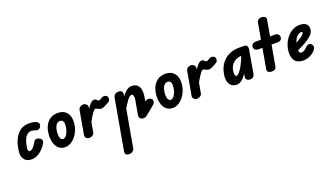

<svg xmlns="http://www.w3.org/2000/svg" viewBox="-83 -1347 4125 2374"><g transform="rotate(-20 1980.0 -159.5)"><path d="M145 5Q82 5 50 -34.5Q18 -74 26 -143Q36 -230 66.5 -293.5Q97 -357 145 -391Q193 -425 253 -425Q285 -425 309 -421.5Q333 -418 352 -410Q360 -407 370 -399Q380 -391 384.5 -377Q389 -363 379 -342Q369 -322 351 -314.5Q333 -307 312 -315Q296 -322 281.5 -325Q267 -328 253 -328Q223 -328 198.5 -305.5Q174 -283 158 -241Q142 -199 135 -140Q134 -121 139.5 -110Q145 -99 157 -99Q177 -99 202.5 -124.5Q228 -150 251 -195Q258 -209 278.5 -212.5Q299 -216 322 -204Q345 -193 348.5 -173.5Q352 -154 347 -144Q310 -75 255.5 -35Q201 5 145 5Z M584 5Q519 5 481.5 -45.5Q444 -96 444 -181Q444 -256 468 -311Q492 -366 535.5 -395.5Q579 -425 639 -425Q710 -425 750 -382Q790 -339 790 -264Q790 -211 773 -162.5Q756 -114 727.5 -76.5Q699 -39 662 -17Q625 5 584 5ZM595 -99Q617 -99 636 -122Q655 -145 667 -183Q679 -221 679 -265Q679 -292 666 -307Q653 -322 631 -322Q607 -322 589 -304.5Q571 -287 561 -255Q551 -223 551 -178Q551 -141 563 -120Q575 -99 595 -99Z M907 0Q884 0 866 -15Q848 -30 852 -57L907 -367Q912 -391 931.5 -403.5Q951 -416 970 -416Q993 -416 1011.5 -399Q1030 -382 1025 -353L971 -49Q967 -25 947 -12.5Q927 0 907 0ZM951 -93 970 -241Q989 -284 1014.5 -326.5Q1040 -369 1066.5 -397Q1093 -425 1115 -425Q1135 -425 1143 -418Q1151 -411 1156.5 -403.5Q1162 -396 1173 -396Q1185 -396 1197.5 -404Q1210 -412 1216 -416Q1228 -424 1247 -424.5Q1266 -425 1281 -414.5Q1296 -404 1296 -378Q1296 -351 1278 -339.5Q1260 -328 1246 -320Q1230 -311 1207 -300.5Q1184 -290 1170 -290Q1153 -290 1139.5 -296Q1126 -302 1115 -308Q1104 -314 1094 -314Q1085 -314 1066 -292Q1047 -270 1018 -221.5Q989 -173 951 -93Z M1616 0Q1587 0 1573 -18.5Q1559 -37 1563 -58L1597 -247Q1601 -272 1599 -289Q1597 -306 1590.5 -314.5Q1584 -323 1572 -323Q1549 -323 1516 -279Q1483 -235 1442 -162L1467 -318Q1501 -365 1536 -395Q1571 -425 1612 -425Q1657 -425 1683.5 -403Q1710 -381 1718 -337.5Q1726 -294 1714 -229L1707 -189L1711 -191Q1735 -207 1755 -204Q1777 -203 1792 -188.5Q1807 -174 1803 -151Q1802 -139 1793 -127.5Q1784 -116 1770 -105L1671 -23Q1662 -15 1649.5 -7.5Q1637 0 1616 0ZM1297 356Q1267 356 1256 341Q1245 326 1248 304L1367 -366Q1369 -373 1375 -385Q1381 -397 1395.5 -406.5Q1410 -416 1435 -416Q1464 -416 1477.5 -400.5Q1491 -385 1486 -359L1367 312Q1365 325 1347.5 340.5Q1330 356 1297 356Z M2000 5Q1935 5 1897.5 -45.5Q1860 -96 1860 -181Q1860 -256 1884 -311Q1908 -366 1951.5 -395.5Q1995 -425 2055 -425Q2126 -425 2166 -382Q2206 -339 2206 -264Q2206 -211 2189 -162.5Q2172 -114 2143.5 -76.5Q2115 -39 2078 -17Q2041 5 2000 5ZM2011 -99Q2033 -99 2052 -122Q2071 -145 2083 -183Q2095 -221 2095 -265Q2095 -292 2082 -307Q2069 -322 2047 -322Q2023 -322 2005 -304.5Q1987 -287 1977 -255Q1967 -223 1967 -178Q1967 -141 1979 -120Q1991 -99 2011 -99Z M2323 0Q2300 0 2282 -15Q2264 -30 2268 -57L2323 -367Q2328 -391 2347.5 -403.5Q2367 -416 2386 -416Q2409 -416 2427.5 -399Q2446 -382 2441 -353L2387 -49Q2383 -25 2363 -12.5Q2343 0 2323 0ZM2367 -93 2386 -241Q2405 -284 2430.5 -326.5Q2456 -369 2482.5 -397Q2509 -425 2531 -425Q2551 -425 2559 -418Q2567 -411 2572.5 -403.5Q2578 -396 2589 -396Q2601 -396 2613.5 -404Q2626 -412 2632 -416Q2644 -424 2663 -424.5Q2682 -425 2697 -414.5Q2712 -404 2712 -378Q2712 -351 2694 -339.5Q2676 -328 2662 -320Q2646 -311 2623 -300.5Q2600 -290 2586 -290Q2569 -290 2555.5 -296Q2542 -302 2531 -308Q2520 -314 2510 -314Q2501 -314 2482 -292Q2463 -270 2434 -221.5Q2405 -173 2367 -93Z M2845 5Q2780 5 2751 -43.5Q2722 -92 2737 -175Q2750 -249 2788.5 -303Q2827 -357 2886 -386.5Q2945 -416 3020 -416H3048L3034 -312H3023Q2956 -312 2912 -274.5Q2868 -237 2857 -175Q2852 -141 2857.5 -120Q2863 -99 2877 -99Q2896 -99 2933.5 -150.5Q2971 -202 3010 -301L3003 -146Q2964 -71 2924.5 -33Q2885 5 2845 5ZM3018 0Q2990 0 2976 -16Q2962 -32 2966 -52L3030 -416H3087Q3116 -416 3127 -398Q3138 -380 3132 -350L3079 -44Q3076 -31 3063 -15.5Q3050 0 3018 0Z M3304 0Q3281 0 3262 -12Q3243 -24 3248 -52L3350 -632Q3354 -652 3371.5 -663.5Q3389 -675 3408 -675Q3432 -675 3452.5 -663.5Q3473 -652 3468 -621L3366 -42Q3362 -19 3344.5 -9.5Q3327 0 3304 0ZM3243 -315Q3215 -315 3199.5 -329Q3184 -343 3184 -365Q3184 -387 3199.5 -401.5Q3215 -416 3243 -416H3493Q3522 -416 3537 -401.5Q3552 -387 3552 -365Q3552 -343 3537 -329Q3522 -315 3493 -315Z M3717 5Q3650 5 3615.5 -31Q3581 -67 3581 -139Q3581 -196 3600.5 -247.5Q3620 -299 3653 -339Q3686 -379 3729 -402Q3772 -425 3818 -425Q3875 -425 3903.5 -403Q3932 -381 3932 -337Q3932 -318 3924.5 -299.5Q3917 -281 3901.5 -263Q3886 -245 3862.5 -227.5Q3839 -210 3808 -192Q3789 -181 3761.5 -167Q3734 -153 3701 -137Q3668 -121 3633 -105L3648 -198Q3659 -204 3678.5 -214.5Q3698 -225 3719.5 -237Q3741 -249 3757 -258Q3791 -278 3808 -295.5Q3825 -313 3825 -324Q3825 -329 3822.5 -332Q3820 -335 3815 -335Q3782 -335 3755.5 -309.5Q3729 -284 3713.5 -240Q3698 -196 3698 -140Q3698 -118 3705.5 -107Q3713 -96 3726 -96Q3745 -96 3764 -105Q3783 -114 3797 -131Q3816 -153 3837.5 -159Q3859 -165 3877 -152Q3890 -142 3895.5 -120Q3901 -98 3878 -69Q3850 -35 3807 -15Q3764 5 3717 5Z"/></g></svg>

Font: Edu VIC WA NT Beginner
Style: Bold
Weight: 700
Designer: Tina and Corey Anderson
Foundry: Google for Education
Version: Version 1.003